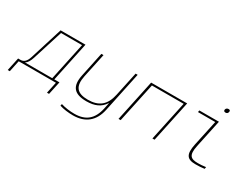

<svg xmlns="http://www.w3.org/2000/svg" viewBox="-85 -1235 2570 2011"><g transform="rotate(30 1200.0 -229.5)"><path d="M83 -22H55L21 137H46L75 0H525L496 137H521L555 -22H493L594 -500H293L171 -109C151 -43 121 -22 83 -22ZM138 -22C164 -38 182 -69 196 -113L311 -478H565L468 -22Z M1123 -17 1225 -500H1200L1138 -209C1109 -72 1034 -13 902 -13C771 -13 721 -72 750 -209L812 -500H786L724 -205C692 -56 749 9 897 9C997 9 1066 -22 1110 -91H1113L1098 -19C1068 120 990 185 854 185C802 185 742 178 691 162L686 184C731 199 793 207 849 207C999 207 1092 129 1123 -17Z M1282 0H1308L1410 -478H1794L1692 0H1718L1824 -500H1388Z M2234 -14C2147 -14 2110 -39 2137 -166L2208 -500H1971L1967 -478H2176L2109 -166C2082 -36 2113 9 2216 9C2252 9 2290 7 2325 2L2329 -21C2297 -16 2256 -14 2234 -14ZM2197 -641C2194 -626 2203 -617 2219 -617C2236 -617 2246 -626 2249 -641V-642C2253 -657 2247 -666 2230 -666C2213 -666 2201 -657 2197 -642Z"/></g></svg>

Font: LT Wave Mono Thin
Style: Italic
Weight: 100
Designer: Daniel Lyons
Version: Version 2.5 (Glyphs App)